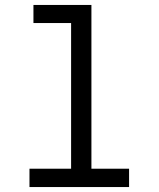

<svg xmlns="http://www.w3.org/2000/svg" viewBox="-20 -755 640 775"><path d="M99 0V-74H267V-662H115V-735H349V-74H501V0Z"/></svg>

Font: Iosevka Fixed Extended
Style: Regular
Weight: 400
Width: 7
Monospace: yes
Designer: Belleve Invis
Foundry: Belleve Invis
Version: Version 24.1.1; ttfautohint (v1.8.4)